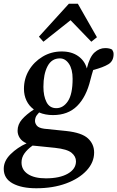

<svg xmlns="http://www.w3.org/2000/svg" viewBox="-66 -768 627 1026"><path d="M217 -153Q176 -153 143 -167Q128 -151 124.5 -141Q121 -131 121 -122Q121 -109 131 -96.5Q141 -84 171 -80L288 -68Q371 -59 404 -28.5Q437 2 437 47Q437 100 396.5 143.5Q356 187 286.5 212.5Q217 238 128 238Q49 238 1.5 212Q-46 186 -46 134Q-46 92 -9.5 56Q27 20 76 -2Q51 -13 39.5 -31Q28 -49 28 -69Q28 -103 51.5 -130Q75 -157 115 -183Q89 -202 75.5 -230.5Q62 -259 62 -293Q62 -348 89 -393Q116 -438 162 -465.5Q208 -493 264 -493Q317 -493 352 -468Q387 -443 398 -402Q413 -464 439 -487.5Q465 -511 496 -511Q508 -511 517 -509Q526 -507 533 -503Q536 -498 538.5 -492.5Q541 -487 541 -479Q541 -442 513.5 -425Q486 -408 432 -394Q428 -382 424.5 -369Q421 -356 417 -341Q395 -250 346 -201.5Q297 -153 217 -153ZM235 -190Q272 -190 297 -227.5Q322 -265 322 -347Q322 -398 302.5 -427Q283 -456 254 -456Q210 -456 188 -414Q166 -372 166 -304Q166 -255 182.5 -222.5Q199 -190 235 -190ZM49 100Q49 140 83.5 162.5Q118 185 179 185Q253 185 296.5 160Q340 135 340 94Q340 68 316.5 48.5Q293 29 228 22L130 12Q125 11 119 11Q113 11 108 10Q80 30 64.5 52Q49 74 49 100ZM422 -545 311 -660 166 -545 142 -572 302 -748H350L452 -569Z"/></svg>

Font: Source Serif 4 Semibold
Style: Italic
Weight: 600
Italic angle: -12°
Designer: Frank Grießhammer
Foundry: Adobe
Version: Version 4.005;hotconv 1.1.0;makeotfexe 2.6.0